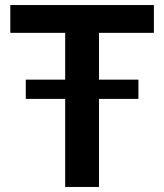

<svg xmlns="http://www.w3.org/2000/svg" viewBox="-20 -743 652 763"><path d="M591.5 -723V-612.5H373.5V-426.5H530V-350H373.5V0H239V-350H82.5V-426.5H239V-612.5H21V-723Z"/></svg>

Font: Lato
Style: Bold
Weight: 700
Designer: Lukasz Dziedzic
Foundry: tyPoland Lukasz Dziedzic
Version: Version 2.007; 2014-02-27